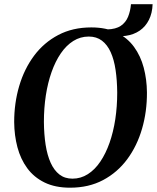

<svg xmlns="http://www.w3.org/2000/svg" viewBox="-20 -883 746 914"><path d="M313.5 10.5Q243 10.5 192.2 -14.2Q141.5 -39 109.8 -82.2Q78 -125.5 63 -182Q48 -238.5 47.5 -302Q47.5 -392.5 71.5 -473.8Q95.5 -555 142.2 -617.8Q189 -680.5 257.5 -716.5Q326 -752.5 414.5 -752.5Q485.5 -752.5 536 -727.8Q586.5 -703 618 -659.8Q649.5 -616.5 664.2 -560.8Q679 -505 679.5 -443Q680 -352 656.2 -270.2Q632.5 -188.5 585.8 -125.2Q539 -62 470.8 -25.8Q402.5 10.5 313.5 10.5ZM325 -32.5Q364.5 -32.5 398 -53.8Q431.5 -75 457.5 -113.5Q483.5 -152 501.5 -203.2Q519.5 -254.5 528.8 -315.2Q538 -376 538 -442Q537.5 -501 530.2 -550Q523 -599 507 -634.5Q491 -670 465.2 -689.5Q439.5 -709 402.5 -709Q362.5 -709 329 -688Q295.5 -667 269.5 -629Q243.5 -591 225.5 -540Q207.5 -489 198.2 -428.8Q189 -368.5 189 -303Q189.5 -243 197.2 -193.5Q205 -144 221.2 -108Q237.5 -72 263 -52.2Q288.5 -32.5 325 -32.5ZM603.5 -863H706.5Q705 -820.5 689 -788.5Q673 -756.5 645 -737.2Q617 -718 579 -712.5Q541 -707 495 -716.5L490 -743Q531.5 -744 555 -760Q578.5 -776 589.5 -802.8Q600.5 -829.5 603.5 -863Z"/></svg>

Font: Merriweather 72pt SemiBold
Style: Italic
Weight: 600
Italic angle: -7.8°
Version: Version 2.101